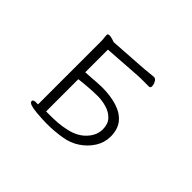

<svg xmlns="http://www.w3.org/2000/svg" viewBox="-138 -988 1276 1276"><g transform="rotate(45 500.0 -350.0)"><path d="M267 -38V-635Q267 -649 265 -661Q264 -670 263.5 -675.5Q263 -681 263 -685Q263 -695 268 -697Q273 -699 277 -699Q291 -699 310 -693Q329 -687 330 -686L601 -704Q624 -706 649.5 -709Q675 -712 684 -712Q698 -712 708 -694Q718 -676 718 -660Q718 -643 705 -643H632Q616 -643 602 -642L338 -624V-411Q359 -412 387 -414Q415 -416 441.5 -418Q468 -420 486 -420Q567 -420 629 -400.5Q691 -381 725.5 -339Q760 -297 760 -228Q760 -172 729.5 -123.5Q699 -75 649.5 -42Q600 -9 541 0Q501 7 467 9.5Q433 12 398 12Q393 12 388 12L369 11Q364 11 359 11Q296 8 267 2.5Q238 -3 229.5 -10Q221 -17 221 -23Q221 -36 241 -38ZM374 -43Q409 -43 446 -45.5Q483 -48 526 -58Q602 -75 645.5 -122.5Q689 -170 689 -225Q689 -275 662 -304Q635 -333 593 -345.5Q551 -358 507 -358Q474 -358 426.5 -354.5Q379 -351 338 -346V-43Z"/></g></svg>

Font: Klee One SemiBold
Style: Regular
Weight: 600
Designer: Fontworks Inc.
Foundry: Fontworks Inc.
Version: Version 1.00;January 12, 2022;FontCreator 13.0.0.2683 64-bit